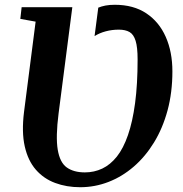

<svg xmlns="http://www.w3.org/2000/svg" viewBox="-20 -773 764 803"><path d="M315.5 10Q258.5 10 210.8 -7.8Q163 -25.5 130 -63.2Q97 -101 83.5 -160.8Q70 -220.5 80.5 -305L129 -682.5L65 -694L70.5 -743H282.5L225 -298.5Q212.5 -200.5 221.5 -146.8Q230.5 -93 259.5 -72.5Q288.5 -52 335 -52Q374 -52 407.8 -68Q441.5 -84 468.8 -118.2Q496 -152.5 515.2 -208Q534.5 -263.5 545 -342Q555.5 -420.5 555.5 -524.5Q555.5 -575.5 547.2 -602.2Q539 -629 521.8 -639Q504.5 -649 477 -649Q448.5 -649 422.2 -642Q396 -635 375.5 -622L391 -741Q404.5 -746.5 421.2 -749.8Q438 -753 460 -753Q538.5 -753 592 -717.2Q645.5 -681.5 673.2 -618.8Q701 -556 701 -474.5Q701 -386.5 680.8 -311.5Q660.5 -236.5 624 -177Q587.5 -117.5 539 -75.8Q490.5 -34 433.5 -12Q376.5 10 315.5 10Z"/></svg>

Font: Merriweather 20pt
Style: Bold Italic
Weight: 700
Italic angle: -7.8°
Version: Version 2.101